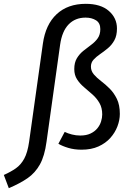

<svg xmlns="http://www.w3.org/2000/svg" viewBox="-91 -770 698 1003"><path d="M-45 213 -71 144Q-35 128 -8.5 109.5Q18 91 35.5 59Q53 27 61 -29L133 -542Q147 -642 205 -696Q263 -750 357 -750Q435 -750 477.5 -713Q520 -676 520 -621Q520 -584 506.5 -559.5Q493 -535 472.5 -518Q452 -501 431.5 -487Q411 -473 397.5 -458Q384 -443 384 -422Q384 -399 399.5 -381Q415 -363 437.5 -346Q460 -329 482 -307Q504 -285 519.5 -253.5Q535 -222 535 -175Q535 -143 522.5 -110Q510 -77 485.5 -49.5Q461 -22 423.5 -5Q386 12 335 12Q297 12 265.5 2.5Q234 -7 214 -19L247 -81Q263 -73 284.5 -67.5Q306 -62 328 -62Q360 -62 382 -72.5Q404 -83 417.5 -99.5Q431 -116 437 -135.5Q443 -155 443 -172Q443 -207 428.5 -232Q414 -257 392 -276.5Q370 -296 348 -314.5Q326 -333 311.5 -355.5Q297 -378 297 -409Q297 -443 310.5 -465.5Q324 -488 344.5 -504.5Q365 -521 385.5 -536Q406 -551 419.5 -570Q433 -589 433 -618Q433 -650 410.5 -664Q388 -678 356 -678Q302 -678 267.5 -642.5Q233 -607 223 -536L152 -29Q142 45 117.5 89Q93 133 53.5 160.5Q14 188 -45 213Z"/></svg>

Font: Fira Sans Variable
Style: Italic
Weight: 397
Italic angle: -8°
Designer: Carrois Corporate & Edenspiekermann AG
Foundry: Carrois Corporate GbR & Edenspiekermann AG
Version: Version 4.202